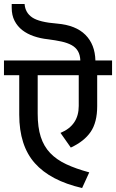

<svg xmlns="http://www.w3.org/2000/svg" viewBox="-30 -938 585 968"><path d="M535 -633V-559H460V-403Q460 -321 427 -273Q394 -225 327 -194L275 -268Q367 -306 367 -404V-559H160V-365Q160 -296 175.5 -248Q191 -200 223 -166.5Q255 -133 304 -110Q353 -87 420 -69L384 10Q224 -27 145.5 -115.5Q67 -204 67 -360V-559H-10V-633H375Q374 -661 363 -680Q352 -699 331 -710.5Q310 -722 280.5 -728.5Q251 -735 212 -740Q174 -744 140.5 -755.5Q107 -767 82.5 -786Q58 -805 43.5 -833Q29 -861 29 -899V-918H94Q97 -874 132.5 -850Q168 -826 258 -819Q352 -811 400.5 -762.5Q449 -714 451 -633Z"/></svg>

Font: Mukta Medium
Style: Regular
Weight: 500
Designer: Girish Dalvi and Yashodeep Gholap
Foundry: Ek Type
Version: Version 2.538;PS 1.002;hotconv 16.6.51;makeotf.lib2.5.65220;